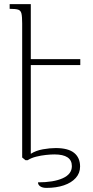

<svg xmlns="http://www.w3.org/2000/svg" viewBox="-20 -780 451 935"><path d="M371 -463H130V-31Q155 -47 189 -53Q223 -59 251 -59Q312 -59 341 -35.5Q370 -12 370 31Q370 63 349 86.5Q328 110 291 122.5Q254 135 206 135Q187 135 176 127.5Q165 120 165 108Q241 108 285.5 88Q330 68 330 29Q330 -28 245 -28Q228 -28 204 -25.5Q180 -23 156 -17Q132 -11 115 0H104L88 -13V-666Q88 -699 84.5 -714Q81 -729 68.5 -733Q56 -737 27 -737V-760H130V-492H371Z"/></svg>

Font: Noto Serif Armenian ExtraLight
Style: Regular
Weight: 250
Version: Version 2.007